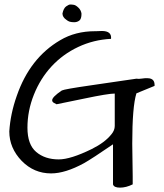

<svg xmlns="http://www.w3.org/2000/svg" viewBox="-20 -775 732 857"><path d="M484.4 47.9V-130.9Q391.6 -67.4 355.5 -46.9Q271.5 -1 208 -1Q131.8 -1 77.1 -56.6Q21.5 -114.3 21.5 -188.5Q26.4 -266.6 54.7 -346.7Q113.3 -516.6 249 -595.7Q316.4 -635.7 404.3 -635.7Q406.2 -635.7 408.2 -635.7L434.6 -636.7Q479.5 -636.7 475.6 -601.6Q397.5 -597.7 329.1 -565.4Q260.7 -533.2 210.4 -479Q160.2 -424.8 131.3 -352.5Q102.5 -280.3 102.5 -205.1Q102.5 -129.9 141.6 -96.7Q180.7 -63.5 242.2 -63.5Q294.9 -63.5 388.7 -109.4Q448.2 -138.7 477.5 -175.8Q492.2 -193.4 492.2 -212.9V-357.4Q462.9 -357.4 356 -335Q249 -312.5 232.4 -309.6Q227.5 -312.5 220.7 -315.9Q213.9 -319.3 212.9 -326.2Q210.9 -340.8 255.9 -371.1Q266.6 -377 384.8 -394Q502.9 -411.1 535.2 -416Q567.4 -420.9 588.9 -423.8Q598.6 -421.9 613.3 -424.3Q627.9 -426.8 640.6 -425.8Q671.9 -424.8 669.9 -391.6L588.9 -358.4Q570.3 -298.8 570.3 -133.8L572.3 11.7Q572.3 31.2 572.3 47.9Q543 62.5 515.6 62.5Q488.3 62.5 484.4 47.9ZM258.8 -714.8Q263.7 -738.3 275.4 -746.6Q287.1 -754.9 293.9 -754.9Q300.8 -754.9 309.6 -753.4Q318.4 -752 330.1 -740.7Q341.8 -729.5 343.8 -713.9Q343.8 -690.4 334 -683.1Q324.2 -675.8 311.5 -675.8Q298.8 -675.8 291 -678.2Q283.2 -680.7 276.4 -686.5Q258.8 -698.2 258.8 -714.8Z"/></svg>

Font: Architects Daughter
Style: Regular
Weight: 400
Designer: Kimberly Geswein
Foundry: Kimberly Geswein
Version: Version 1.002 2010